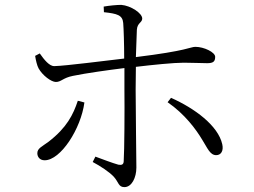

<svg xmlns="http://www.w3.org/2000/svg" viewBox="-20 -755 1040 787"><path d="M809 -182C829 -151 840 -119 866 -119C887 -119 897 -138 891 -164C874 -240 778 -311 681 -354L667 -336C738 -287 784 -224 809 -182ZM299 -342C280 -285 254 -232 179 -174C152 -154 133 -147 133 -127C133 -112 143 -98 163 -98C229 -98 312 -228 326 -335ZM124 -526C127 -507 132 -486 138 -475C154 -446 190 -419 209 -419C231 -419 238 -436 279 -444C332 -455 425 -468 490 -476V-390C491 -305 490 -138 487 -93C486 -79 477 -78 465 -80C440 -87 401 -102 371 -113L360 -91C392 -74 427 -51 446 -31C467 -8 465 12 490 12C520 12 539 -27 539 -68C539 -92 536 -320 536 -388L537 -481C604 -489 692 -498 733 -498C773 -498 801 -496 829 -496C853 -496 862 -502 862 -522C862 -541 816 -563 781 -563C760 -563 750 -547 537 -521L541 -633C543 -662 563 -662 563 -679C563 -701 516 -732 477 -735C458 -735 428 -732 405 -728L406 -705C461 -699 482 -693 485 -661C487 -636 489 -576 489 -515C418 -507 249 -485 203 -484C183 -483 161 -510 143 -536Z"/></svg>

Font: Noto Serif HK Light
Style: Regular
Weight: 300
Designer: Ryoko NISHIZUKA 西塚涼子 (kana & ideographs); Frank Grießhammer (Latin, Greek & Cyrillic); Wenlong ZHANG 张文龙 (bopomofo); San
Foundry: Adobe
Version: Version 2.001;hotconv 1.1.0;makeotfexe 2.6.0